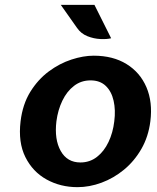

<svg xmlns="http://www.w3.org/2000/svg" viewBox="-20 -760 650 793"><path d="M300 13Q229.5 13 172.2 -18.8Q115 -50.5 84.8 -111.2Q54.5 -172 65 -259Q73.5 -329.5 105.2 -380.8Q137 -432 181.5 -465Q226 -498 275 -514Q324 -530 367 -530Q446.5 -530 502.5 -495.5Q558.5 -461 584.8 -399.8Q611 -338.5 601 -259Q593 -195.5 564 -145Q535 -94.5 492.2 -59.2Q449.5 -24 399.5 -5.5Q349.5 13 300 13ZM312 -89Q351 -89 380.5 -112Q410 -135 428.2 -173.5Q446.5 -212 452 -259Q458 -305.5 449.2 -344Q440.5 -382.5 416.8 -405.2Q393 -428 354 -428Q315 -428 285.5 -405.2Q256 -382.5 237.5 -344Q219 -305.5 213 -259Q204 -184 230.8 -136.5Q257.5 -89 312 -89ZM439 -602Q421.5 -597.5 394.5 -598.8Q367.5 -600 341 -610.5Q314.5 -621 298 -645L231 -740H370Z"/></svg>

Font: Expletus Sans
Style: Bold Italic
Weight: 700
Italic angle: -7°
Version: Version 7.500